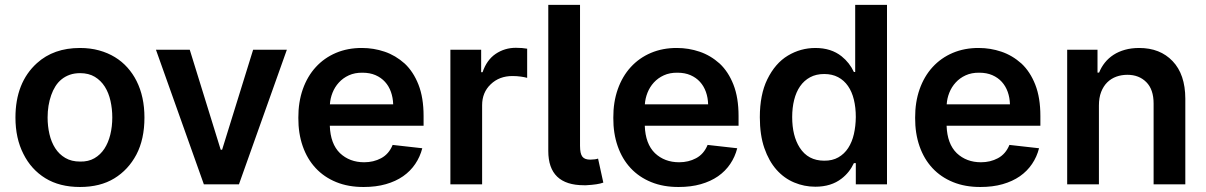

<svg xmlns="http://www.w3.org/2000/svg" viewBox="-20 -747 4888 778"><path d="M304 10.7Q221.6 10.7 163.7 -24.9Q106.2 -60.4 74.9 -123.2Q42.6 -186.4 42.6 -270.6Q42.6 -412.3 129.6 -491.1Q197.4 -552.6 304 -552.6Q345.9 -552.6 381.4 -542.8Q416.9 -533 445.7 -515.4Q474.4 -497.9 496.4 -473.2Q518.5 -448.5 533.4 -418.7Q565.3 -355.1 565.3 -270.6Q565.3 -182.9 532.7 -120.7Q500 -58.9 443 -24.1Q386 10.7 304 10.7ZM304.7 -92.3Q338.1 -91.6 362.6 -105.8Q387.1 -120 403.1 -144.5Q419 -169 427 -201.7Q435 -234.4 435 -271Q435 -305.8 427.7 -338.2Q420.5 -370.7 404.7 -395.8Q388.8 -420.8 364.2 -435.7Q339.5 -450.6 304.7 -450.6Q281.6 -450.6 263 -444.1Q244.3 -437.5 229.8 -425.8Q215.2 -414.1 204.7 -397.5Q194.2 -381 187.5 -361.5Q172.9 -320 172.9 -271Q172.9 -235.8 180.4 -203.5Q187.9 -171.2 203.7 -146.5Q219.5 -121.8 244.5 -107.1Q269.5 -92.3 304.7 -92.3Z M948.2 0H806.1L611.9 -545.5H748.9L874.3 -140.3H880L1005.7 -545.5H1142.4Z M1453.8 10.7Q1391.7 11 1342.5 -9.1Q1293.3 -29.1 1259.1 -65.9Q1224.8 -102.6 1206.7 -154.5Q1188.6 -206.3 1188.9 -269.5Q1188.6 -333.1 1207 -385.5Q1225.5 -437.9 1259.6 -475.1Q1293.7 -512.4 1341.4 -532.7Q1389.2 -552.9 1447.1 -552.6Q1494 -552.6 1538.4 -537.6Q1582.7 -522.7 1620 -489.3Q1655.2 -456.3 1675.8 -403.8Q1696.4 -351.2 1696.4 -277V-237.6H1316.4Q1318.9 -164.1 1357.6 -126.4Q1396.7 -89.5 1455.6 -89.5Q1493.6 -89.5 1524.1 -105.8Q1555.8 -122.5 1571 -159.8L1691.1 -146.3Q1682.2 -111.5 1662.6 -82.6Q1643.1 -53.6 1613.3 -32.8Q1583.5 -12.1 1543.5 -0.7Q1503.6 10.7 1453.8 10.7ZM1573.2 -324.2Q1572.4 -351.2 1564.1 -374.6Q1555.8 -398.1 1540.1 -415.3Q1524.5 -432.5 1501.6 -442.5Q1478.7 -452.4 1448.9 -452.4Q1417.6 -452.8 1393.6 -441.8Q1369.7 -430.8 1353.2 -412.6Q1336.6 -394.5 1327.4 -371.3Q1318.2 -348 1316.8 -324.2Z M1933.6 0H1805V-545.5H1929.7V-454.5H1935.4Q1952.4 -504.3 1988.6 -528.8Q2025.2 -553.3 2070 -553.3Q2083.5 -553.3 2095 -552.4Q2106.5 -551.5 2116.1 -549.7V-431.5Q2106.9 -434.3 2090.7 -436.6Q2074.6 -438.9 2056.5 -438.9Q2003.2 -438.9 1968.4 -405.5Q1933.6 -372.5 1933.6 -320.7Z M2355.1 3.6H2346.2Q2201.7 3.6 2201.7 -135.3V-727.3H2330.3V-156.2Q2330.3 -140.3 2332.6 -129.4Q2334.9 -118.6 2339.8 -112.2Q2344.8 -105.8 2352.8 -103Q2360.8 -100.1 2372.2 -100.1Q2393.1 -100.5 2403.4 -104.4L2424.7 -7.1Q2403.4 1.1 2355.1 3.6Z M2730.1 10.7Q2668 11 2618.8 -9.1Q2569.6 -29.1 2535.3 -65.9Q2501.1 -102.6 2483 -154.5Q2464.8 -206.3 2465.2 -269.5Q2464.8 -333.1 2483.3 -385.5Q2501.8 -437.9 2535.9 -475.1Q2570 -512.4 2617.7 -532.7Q2665.5 -552.9 2723.4 -552.6Q2770.2 -552.6 2814.6 -537.6Q2859 -522.7 2896.3 -489.3Q2931.5 -456.3 2952.1 -403.8Q2972.7 -351.2 2972.7 -277V-237.6H2592.7Q2595.2 -164.1 2633.9 -126.4Q2672.9 -89.5 2731.9 -89.5Q2769.9 -89.5 2800.4 -105.8Q2832 -122.5 2847.3 -159.8L2967.3 -146.3Q2958.5 -111.5 2938.9 -82.6Q2919.4 -53.6 2889.6 -32.8Q2859.7 -12.1 2819.8 -0.7Q2779.8 10.7 2730.1 10.7ZM2849.4 -324.2Q2848.7 -351.2 2840.4 -374.6Q2832 -398.1 2816.4 -415.3Q2800.8 -432.5 2777.9 -442.5Q2755 -452.4 2725.1 -452.4Q2693.9 -452.8 2669.9 -441.8Q2646 -430.8 2629.4 -412.6Q2612.9 -394.5 2603.7 -371.3Q2594.5 -348 2593 -324.2Z M3283.7 9.6Q3239 9.6 3198.2 -7.5Q3157.3 -24.5 3126.4 -59.3Q3095.5 -94.1 3077.2 -147Q3058.9 -199.9 3058.9 -272Q3058.9 -363.6 3089.1 -425.4Q3121.1 -490.8 3172.6 -521.7Q3224.1 -552.6 3284.1 -552.6Q3348 -552.6 3390.3 -518.8Q3422.6 -492.9 3440 -455.3H3445.3V-727.3H3574.2V0H3447.8V-85.9H3440Q3422.2 -47.9 3390.3 -23.4Q3348 9.6 3283.7 9.6ZM3319.6 -95.9Q3353 -95.5 3377.1 -109.4Q3401.3 -123.2 3416.9 -147.2Q3432.5 -171.2 3440 -203.5Q3447.4 -235.8 3447.8 -272.7Q3447.8 -311.1 3440 -343.2Q3432.2 -375.4 3416.2 -398.4Q3400.2 -421.5 3376.1 -434.3Q3351.9 -447.1 3319.6 -447.1Q3286.9 -447.1 3262.6 -433.9Q3238.3 -420.8 3222.1 -397.5Q3206 -374.3 3198 -342.3Q3190 -310.4 3190 -272.7Q3190 -196.4 3220.5 -148.8Q3254.3 -95.9 3319.6 -95.9Z M3953.1 10.7Q3891 11 3841.8 -9.1Q3792.6 -29.1 3758.3 -65.9Q3724.1 -102.6 3706 -154.5Q3687.9 -206.3 3688.2 -269.5Q3687.9 -333.1 3706.3 -385.5Q3724.8 -437.9 3758.9 -475.1Q3793 -512.4 3840.7 -532.7Q3888.5 -552.9 3946.4 -552.6Q3993.3 -552.6 4037.6 -537.6Q4082 -522.7 4119.3 -489.3Q4154.5 -456.3 4175.1 -403.8Q4195.7 -351.2 4195.7 -277V-237.6H3815.7Q3818.2 -164.1 3856.9 -126.4Q3896 -89.5 3954.9 -89.5Q3992.9 -89.5 4023.4 -105.8Q4055 -122.5 4070.3 -159.8L4190.3 -146.3Q4181.5 -111.5 4161.9 -82.6Q4142.4 -53.6 4112.6 -32.8Q4082.7 -12.1 4042.8 -0.7Q4002.8 10.7 3953.1 10.7ZM4072.4 -324.2Q4071.7 -351.2 4063.4 -374.6Q4055 -398.1 4039.4 -415.3Q4023.8 -432.5 4000.9 -442.5Q3978 -452.4 3948.2 -452.4Q3916.9 -452.8 3892.9 -441.8Q3869 -430.8 3852.5 -412.6Q3835.9 -394.5 3826.7 -371.3Q3817.5 -348 3816.1 -324.2Z M4783 0H4654.5V-327.4Q4654.5 -384.6 4625 -414.1Q4595.5 -443.9 4548.3 -443.9Q4524.1 -443.9 4503.2 -436.3Q4482.2 -428.6 4466.6 -413.2Q4451 -397.7 4441.9 -374.3Q4432.9 -350.9 4432.9 -319.6V0H4304.3V-545.5H4427.2V-452.8H4433.6Q4442.5 -475.1 4457.2 -493.4Q4471.9 -511.7 4492.2 -524.9Q4512.4 -538 4538.5 -545.3Q4564.6 -552.6 4596.2 -552.6Q4680.8 -552.6 4731.5 -499.3Q4782.7 -445.7 4783 -347.3Z"/></svg>

Font: Linik Sans SemiBold
Style: Regular
Weight: 600
Designer: Fonts by Rasmus Andersson / Changes by Cristiano Sobral with parts from Marc Monis
Foundry: rsms
Version: Version 3.020; ttfautohint (v1.6)